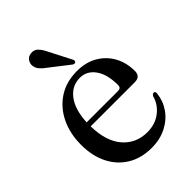

<svg xmlns="http://www.w3.org/2000/svg" viewBox="-194 -719 813 813"><g transform="rotate(-45 212.5 -312.5)"><path d="M404 -271Q404 -237.5 369.5 -237.5H105.5Q107.5 -146 149.5 -98Q191.5 -50 258 -50Q305.5 -50 339 -75.8Q372.5 -101.5 383 -141Q388.5 -150 395 -150Q404 -150 403 -137.5Q399 -97 375.8 -63.5Q352.5 -30 313.5 -10Q274.5 10 224 10Q162.5 10 117 -17.5Q71.5 -45 46.5 -94.5Q21.5 -144 21.5 -210.5Q21.5 -278 47 -330.8Q72.5 -383.5 119.2 -414Q166 -444.5 230.5 -444.5Q282.5 -444.5 321.5 -422Q360.5 -399.5 382.2 -360.5Q404 -321.5 404 -271ZM219 -415.5Q170 -415.5 139.5 -375Q109 -334.5 105.5 -261.5H293.5Q311.5 -261.5 311.5 -279Q311.5 -344 285.5 -379.8Q259.5 -415.5 219 -415.5ZM203.5 -585 251 -492.5Q253.5 -488.5 254.2 -484.2Q255 -480 252 -476.5Q246 -470.5 237 -476.5L154 -541Q136 -553.5 125 -566Q114 -578.5 112.5 -595Q111.5 -609 120.2 -621.2Q129 -633.5 146.5 -635Q165.5 -637.5 178.8 -623.8Q192 -610 203.5 -585Z"/></g></svg>

Font: Fraunces 144pt Soft
Style: Regular
Weight: 400
Version: Version 1.000;[0bf87f6ff]